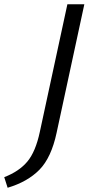

<svg xmlns="http://www.w3.org/2000/svg" viewBox="-91 -678 438 906"><path d="M227 -658H307L176 -51Q151 66 95 123Q39 180 -55 208L-71 158Q-1 131 38 84.5Q77 38 97 -56Z"/></svg>

Font: Ysabeau Medium
Style: Italic
Weight: 500
Italic angle: -12°
Designer: Christian Thalmann (Catharsis Fonts)
Version: Version 0.003